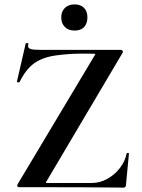

<svg xmlns="http://www.w3.org/2000/svg" viewBox="-20 -852 645 874"><path d="M68.8 -478Q67.9 -477.1 62 -477.1Q56.2 -477.1 57.1 -481L97.2 -654.8Q97.2 -655.8 104 -655.8Q110.8 -655.8 108.9 -652.8Q107.9 -649.9 107.9 -641.4Q107.9 -632.8 119.4 -628.9Q130.9 -625 166 -625H530.8Q535.6 -625 538.3 -620.1Q541 -615.2 538.1 -611.8L191.9 -26.9Q188 -22 189 -20.5Q189.9 -19 195.8 -19H397.9Q434.1 -19 468 -37.6Q502 -56.2 525.9 -87.2Q549.8 -118.2 556.2 -152.8Q557.1 -155.8 562 -155.8Q566.9 -155.8 566.9 -152.8L553.2 -7.8Q553.2 -4.9 550.5 -1.5Q547.9 2 543.9 2Q395 0 64.9 0Q61 0 59.1 -4.4Q57.1 -8.8 60.1 -13.2L411.1 -600.1Q414.1 -605 413.6 -606.4Q413.1 -607.9 352.5 -607.9Q292 -607.9 232.4 -599.4Q172.9 -590.8 135 -563.5Q97.2 -536.1 68.8 -478ZM274.9 -729.5Q258.8 -746.1 258.8 -772.9Q258.8 -799.8 275.4 -815.9Q292 -832 319.3 -832Q346.7 -832 362.3 -816.4Q377.9 -800.8 377.9 -772.9Q377.9 -745.1 363 -729Q348.1 -712.9 319.6 -712.9Q291 -712.9 274.9 -729.5Z"/></svg>

Font: Cormorant-Bold
Style: Bold
Weight: 700
Designer: Christian Thalmann (Catharsis Fonts)
Version: Version 3.000